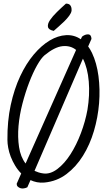

<svg xmlns="http://www.w3.org/2000/svg" viewBox="-20 -1029 582 1073"><path d="M21.5 -247.1Q21.5 -227.5 25.9 -203.1Q30.3 -178.7 40 -153.3Q49.8 -127.9 64.5 -103.5Q79.1 -79.1 98.6 -59.6L73.2 -2Q73.2 7.8 79.1 13.7Q85 19.5 93.8 22.5Q102.5 25.4 112.8 23.9Q123 22.5 132.8 17.6L150.4 -22.5Q167 -14.6 186.5 -10.7Q206.1 -6.8 228.5 -8.8Q297.9 -15.6 351.6 -56.2Q405.3 -96.7 443.8 -158.7Q482.4 -220.7 504.9 -296.9Q527.3 -373 533.7 -451.7Q540 -530.3 530.3 -604Q520.5 -677.7 494.1 -733.4Q489.3 -743.2 483.9 -752.4Q478.5 -761.7 472.7 -769.5L491.2 -811.5Q490.2 -835.9 473.1 -836.9Q456.1 -837.9 438.5 -824.2L431.6 -809.6Q394.5 -835 349.1 -832.5Q303.7 -830.1 257.8 -802.7Q211.9 -775.4 168.9 -724.6Q126 -673.8 92.8 -603Q59.6 -532.2 40 -442.4Q20.5 -352.5 21.5 -247.1ZM228.5 -719.7Q285.2 -766.6 329.6 -771Q374 -775.4 405.3 -750L123 -115.2Q94.7 -152.3 86.4 -207.5Q78.1 -262.7 83.5 -324.7Q88.9 -386.7 105.5 -450.2Q122.1 -513.7 143.1 -568.4Q164.1 -623 187 -663.6Q210 -704.1 228.5 -719.7ZM468.8 -416Q457 -350.6 432.1 -284.7Q407.2 -218.8 374 -167Q340.8 -115.2 301.3 -85Q261.7 -54.7 222.7 -59.6Q208 -61.5 195.8 -65.4Q183.6 -69.3 172.9 -74.2L443.4 -701.2Q469.7 -649.4 476.1 -573.7Q482.4 -498 468.8 -416ZM280.3 -856.4Q251 -862.3 248 -878.9Q245.1 -895.5 259.3 -916.5Q273.4 -937.5 298.3 -961.9Q323.2 -986.3 348.6 -1008.8Q366.2 -1008.8 373 -999Q379.9 -989.3 379.9 -976.6V-968.8Q377.9 -956.1 366.7 -940.9Q355.5 -925.8 340.3 -910.6Q325.2 -895.5 308.6 -881.3Q292 -867.2 280.3 -856.4Z"/></svg>

Font: Shadows Into Light Two
Style: Regular
Weight: 400
Designer: Kimberly Geswein
Foundry: Kimberly Geswein
Version: Version 1.003 2012